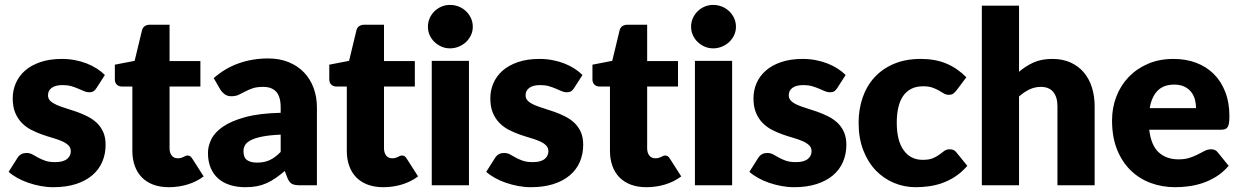

<svg xmlns="http://www.w3.org/2000/svg" viewBox="-20 -772 5168 800"><path d="M382 -405Q376 -395.5 369.2 -391.5Q362.5 -387.5 352 -387.5Q341 -387.5 330 -392.2Q319 -397 306.2 -402.5Q293.5 -408 277.5 -412.8Q261.5 -417.5 241 -417.5Q211.5 -417.5 195.8 -406.2Q180 -395 180 -375Q180 -360.5 190.2 -351Q200.5 -341.5 217.5 -334.2Q234.5 -327 256 -320.5Q277.5 -314 300 -306Q322.5 -298 344 -287.2Q365.5 -276.5 382.5 -260.8Q399.5 -245 409.8 -222.5Q420 -200 420 -168.5Q420 -130 406 -97.5Q392 -65 364.2 -41.5Q336.5 -18 295.8 -5Q255 8 202 8Q175.5 8 149 3Q122.5 -2 97.8 -10.5Q73 -19 52 -30.8Q31 -42.5 16 -56L52 -113Q58 -123 67.2 -128.8Q76.5 -134.5 91 -134.5Q104.5 -134.5 115.2 -128.5Q126 -122.5 138.5 -115.5Q151 -108.5 167.8 -102.5Q184.5 -96.5 210 -96.5Q228 -96.5 240.5 -100.2Q253 -104 260.5 -110.5Q268 -117 271.5 -125Q275 -133 275 -141.5Q275 -157 264.5 -167Q254 -177 237 -184.2Q220 -191.5 198.2 -197.8Q176.5 -204 154 -212Q131.5 -220 109.8 -231.2Q88 -242.5 71 -259.8Q54 -277 43.5 -302Q33 -327 33 -362.5Q33 -395.5 45.8 -425.2Q58.5 -455 84 -477.5Q109.5 -500 148 -513.2Q186.5 -526.5 238 -526.5Q266 -526.5 292.2 -521.5Q318.5 -516.5 341.5 -507.5Q364.5 -498.5 383.5 -486.2Q402.5 -474 417 -459.5Z M683.5 8Q646.5 8 618.2 -2.8Q590 -13.5 570.8 -33.2Q551.5 -53 541.5 -81Q531.5 -109 531.5 -143.5V-411.5H487.5Q475.5 -411.5 467 -419.2Q458.5 -427 458.5 -442V-502.5L541 -518.5L571.5 -645Q577.5 -669 605.5 -669H686.5V-517.5H815V-411.5H686.5V-154Q686.5 -136 695.2 -124.2Q704 -112.5 720.5 -112.5Q729 -112.5 734.8 -114.2Q740.5 -116 744.8 -118.2Q749 -120.5 752.8 -122.2Q756.5 -124 761.5 -124Q768.5 -124 772.8 -120.8Q777 -117.5 781.5 -110.5L828.5 -37Q798.5 -14.5 761 -3.2Q723.5 8 683.5 8Z M870.5 -446.5Q917.5 -488 974.8 -508.2Q1032 -528.5 1097.5 -528.5Q1144.5 -528.5 1182.2 -513.2Q1220 -498 1246.2 -470.8Q1272.5 -443.5 1286.5 -406Q1300.5 -368.5 1300.5 -324V0H1229.5Q1207.5 0 1196.2 -6Q1185 -12 1177.5 -31L1166.5 -59.5Q1147 -43 1129 -30.5Q1111 -18 1091.8 -9.2Q1072.5 -0.5 1050.8 3.8Q1029 8 1002.5 8Q967 8 938 -1.2Q909 -10.5 888.8 -28.5Q868.5 -46.5 857.5 -73.2Q846.5 -100 846.5 -135Q846.5 -163 860.5 -191.8Q874.5 -220.5 909 -244.2Q943.5 -268 1002 -284Q1060.5 -300 1149.5 -302V-324Q1149.5 -369.5 1130.8 -389.8Q1112 -410 1077.5 -410Q1050 -410 1032.5 -404Q1015 -398 1001.2 -390.5Q987.5 -383 974.5 -377Q961.5 -371 943.5 -371Q927.5 -371 916.5 -379Q905.5 -387 898.5 -398ZM1149.5 -211Q1103 -209 1073 -203Q1043 -197 1025.5 -188Q1008 -179 1001.2 -167.5Q994.5 -156 994.5 -142.5Q994.5 -116 1009 -105.2Q1023.5 -94.5 1051.5 -94.5Q1081.5 -94.5 1104 -105Q1126.5 -115.5 1149.5 -139Z M1577 8Q1540 8 1511.8 -2.8Q1483.5 -13.5 1464.2 -33.2Q1445 -53 1435 -81Q1425 -109 1425 -143.5V-411.5H1381Q1369 -411.5 1360.5 -419.2Q1352 -427 1352 -442V-502.5L1434.5 -518.5L1465 -645Q1471 -669 1499 -669H1580V-517.5H1708.5V-411.5H1580V-154Q1580 -136 1588.8 -124.2Q1597.5 -112.5 1614 -112.5Q1622.5 -112.5 1628.2 -114.2Q1634 -116 1638.2 -118.2Q1642.5 -120.5 1646.2 -122.2Q1650 -124 1655 -124Q1662 -124 1666.2 -120.8Q1670.5 -117.5 1675 -110.5L1722 -37Q1692 -14.5 1654.5 -3.2Q1617 8 1577 8Z M1950 -660.5Q1950 -642 1942.5 -625.8Q1935 -609.5 1922 -597.2Q1909 -585 1891.8 -577.8Q1874.5 -570.5 1855 -570.5Q1836 -570.5 1819.5 -577.8Q1803 -585 1790.2 -597.2Q1777.5 -609.5 1770.2 -625.8Q1763 -642 1763 -660.5Q1763 -679.5 1770.2 -696Q1777.5 -712.5 1790.2 -725Q1803 -737.5 1819.5 -744.5Q1836 -751.5 1855 -751.5Q1874.5 -751.5 1891.8 -744.5Q1909 -737.5 1922 -725Q1935 -712.5 1942.5 -696Q1950 -679.5 1950 -660.5ZM1934 -518.5V0H1779V-518.5Z M2372 -405Q2366 -395.5 2359.2 -391.5Q2352.5 -387.5 2342 -387.5Q2331 -387.5 2320 -392.2Q2309 -397 2296.2 -402.5Q2283.5 -408 2267.5 -412.8Q2251.5 -417.5 2231 -417.5Q2201.5 -417.5 2185.8 -406.2Q2170 -395 2170 -375Q2170 -360.5 2180.2 -351Q2190.5 -341.5 2207.5 -334.2Q2224.5 -327 2246 -320.5Q2267.5 -314 2290 -306Q2312.5 -298 2334 -287.2Q2355.5 -276.5 2372.5 -260.8Q2389.5 -245 2399.8 -222.5Q2410 -200 2410 -168.5Q2410 -130 2396 -97.5Q2382 -65 2354.2 -41.5Q2326.5 -18 2285.8 -5Q2245 8 2192 8Q2165.5 8 2139 3Q2112.5 -2 2087.8 -10.5Q2063 -19 2042 -30.8Q2021 -42.5 2006 -56L2042 -113Q2048 -123 2057.2 -128.8Q2066.5 -134.5 2081 -134.5Q2094.5 -134.5 2105.2 -128.5Q2116 -122.5 2128.5 -115.5Q2141 -108.5 2157.8 -102.5Q2174.5 -96.5 2200 -96.5Q2218 -96.5 2230.5 -100.2Q2243 -104 2250.5 -110.5Q2258 -117 2261.5 -125Q2265 -133 2265 -141.5Q2265 -157 2254.5 -167Q2244 -177 2227 -184.2Q2210 -191.5 2188.2 -197.8Q2166.5 -204 2144 -212Q2121.5 -220 2099.8 -231.2Q2078 -242.5 2061 -259.8Q2044 -277 2033.5 -302Q2023 -327 2023 -362.5Q2023 -395.5 2035.8 -425.2Q2048.5 -455 2074 -477.5Q2099.5 -500 2138 -513.2Q2176.5 -526.5 2228 -526.5Q2256 -526.5 2282.2 -521.5Q2308.5 -516.5 2331.5 -507.5Q2354.5 -498.5 2373.5 -486.2Q2392.5 -474 2407 -459.5Z M2673.5 8Q2636.5 8 2608.2 -2.8Q2580 -13.5 2560.8 -33.2Q2541.5 -53 2531.5 -81Q2521.5 -109 2521.5 -143.5V-411.5H2477.5Q2465.5 -411.5 2457 -419.2Q2448.5 -427 2448.5 -442V-502.5L2531 -518.5L2561.5 -645Q2567.5 -669 2595.5 -669H2676.5V-517.5H2805V-411.5H2676.5V-154Q2676.5 -136 2685.2 -124.2Q2694 -112.5 2710.5 -112.5Q2719 -112.5 2724.8 -114.2Q2730.5 -116 2734.8 -118.2Q2739 -120.5 2742.8 -122.2Q2746.5 -124 2751.5 -124Q2758.5 -124 2762.8 -120.8Q2767 -117.5 2771.5 -110.5L2818.5 -37Q2788.5 -14.5 2751 -3.2Q2713.5 8 2673.5 8Z M3046.5 -660.5Q3046.5 -642 3039 -625.8Q3031.5 -609.5 3018.5 -597.2Q3005.5 -585 2988.2 -577.8Q2971 -570.5 2951.5 -570.5Q2932.5 -570.5 2916 -577.8Q2899.5 -585 2886.8 -597.2Q2874 -609.5 2866.8 -625.8Q2859.5 -642 2859.5 -660.5Q2859.5 -679.5 2866.8 -696Q2874 -712.5 2886.8 -725Q2899.5 -737.5 2916 -744.5Q2932.5 -751.5 2951.5 -751.5Q2971 -751.5 2988.2 -744.5Q3005.5 -737.5 3018.5 -725Q3031.5 -712.5 3039 -696Q3046.5 -679.5 3046.5 -660.5ZM3030.5 -518.5V0H2875.5V-518.5Z M3468.5 -405Q3462.5 -395.5 3455.8 -391.5Q3449 -387.5 3438.5 -387.5Q3427.5 -387.5 3416.5 -392.2Q3405.5 -397 3392.8 -402.5Q3380 -408 3364 -412.8Q3348 -417.5 3327.5 -417.5Q3298 -417.5 3282.2 -406.2Q3266.5 -395 3266.5 -375Q3266.5 -360.5 3276.8 -351Q3287 -341.5 3304 -334.2Q3321 -327 3342.5 -320.5Q3364 -314 3386.5 -306Q3409 -298 3430.5 -287.2Q3452 -276.5 3469 -260.8Q3486 -245 3496.2 -222.5Q3506.5 -200 3506.5 -168.5Q3506.5 -130 3492.5 -97.5Q3478.5 -65 3450.8 -41.5Q3423 -18 3382.2 -5Q3341.5 8 3288.5 8Q3262 8 3235.5 3Q3209 -2 3184.2 -10.5Q3159.5 -19 3138.5 -30.8Q3117.5 -42.5 3102.5 -56L3138.5 -113Q3144.5 -123 3153.8 -128.8Q3163 -134.5 3177.5 -134.5Q3191 -134.5 3201.8 -128.5Q3212.5 -122.5 3225 -115.5Q3237.5 -108.5 3254.2 -102.5Q3271 -96.5 3296.5 -96.5Q3314.5 -96.5 3327 -100.2Q3339.5 -104 3347 -110.5Q3354.5 -117 3358 -125Q3361.5 -133 3361.5 -141.5Q3361.5 -157 3351 -167Q3340.5 -177 3323.5 -184.2Q3306.5 -191.5 3284.8 -197.8Q3263 -204 3240.5 -212Q3218 -220 3196.2 -231.2Q3174.5 -242.5 3157.5 -259.8Q3140.5 -277 3130 -302Q3119.5 -327 3119.5 -362.5Q3119.5 -395.5 3132.2 -425.2Q3145 -455 3170.5 -477.5Q3196 -500 3234.5 -513.2Q3273 -526.5 3324.5 -526.5Q3352.5 -526.5 3378.8 -521.5Q3405 -516.5 3428 -507.5Q3451 -498.5 3470 -486.2Q3489 -474 3503.5 -459.5Z M3965.5 -395.5Q3958.5 -387 3952 -382Q3945.5 -377 3933.5 -377Q3922 -377 3912.8 -382.5Q3903.5 -388 3892 -394.8Q3880.5 -401.5 3865 -407Q3849.5 -412.5 3826.5 -412.5Q3798 -412.5 3777.2 -402Q3756.5 -391.5 3743 -372Q3729.5 -352.5 3723 -324.2Q3716.5 -296 3716.5 -260.5Q3716.5 -186 3745.2 -146Q3774 -106 3824.5 -106Q3851.5 -106 3867.2 -112.8Q3883 -119.5 3894 -127.8Q3905 -136 3914.2 -143Q3923.5 -150 3937.5 -150Q3956 -150 3965.5 -136.5L4010.5 -81Q3986.5 -53.5 3960 -36.2Q3933.5 -19 3905.8 -9.2Q3878 0.5 3850 4.2Q3822 8 3795.5 8Q3748 8 3704.8 -10Q3661.5 -28 3628.8 -62.2Q3596 -96.5 3576.8 -146.5Q3557.5 -196.5 3557.5 -260.5Q3557.5 -316.5 3574.2 -365.2Q3591 -414 3623.8 -449.8Q3656.5 -485.5 3704.8 -506Q3753 -526.5 3816.5 -526.5Q3877.5 -526.5 3923.5 -507Q3969.5 -487.5 4006.5 -450Z M4226 -473Q4254 -497 4286.8 -511.8Q4319.5 -526.5 4365 -526.5Q4407.5 -526.5 4440.2 -511.8Q4473 -497 4495.5 -470.8Q4518 -444.5 4529.5 -408.2Q4541 -372 4541 -329.5V0H4386V-329.5Q4386 -367.5 4368.5 -388.8Q4351 -410 4317 -410Q4291.5 -410 4269.2 -399.2Q4247 -388.5 4226 -370V0H4071V-748.5H4226Z M4768.5 -231.5Q4776 -166.5 4808 -137.2Q4840 -108 4890.5 -108Q4917.5 -108 4937 -114.5Q4956.5 -121 4971.8 -129Q4987 -137 4999.8 -143.5Q5012.5 -150 5026.5 -150Q5045 -150 5054.5 -136.5L5099.5 -81Q5075.5 -53.5 5047.8 -36.2Q5020 -19 4990.8 -9.2Q4961.5 0.5 4932.2 4.2Q4903 8 4876.5 8Q4822 8 4774.2 -9.8Q4726.5 -27.5 4690.8 -62.5Q4655 -97.5 4634.2 -149.5Q4613.5 -201.5 4613.5 -270.5Q4613.5 -322.5 4631.2 -369Q4649 -415.5 4682.2 -450.5Q4715.5 -485.5 4762.8 -506Q4810 -526.5 4869.5 -526.5Q4921 -526.5 4963.8 -510.5Q5006.5 -494.5 5037.2 -464Q5068 -433.5 5085.2 -389.2Q5102.5 -345 5102.5 -289Q5102.5 -271.5 5101 -260.5Q5099.5 -249.5 5095.5 -243Q5091.5 -236.5 5084.8 -234Q5078 -231.5 5067.5 -231.5ZM4963.5 -321.5Q4963.5 -340 4958.8 -357.5Q4954 -375 4943.2 -388.8Q4932.5 -402.5 4915 -411Q4897.5 -419.5 4872.5 -419.5Q4828.5 -419.5 4803.5 -394.2Q4778.5 -369 4770.5 -321.5Z"/></svg>

Font: Lato
Style: Regular
Weight: 900
Designer: Lukasz Dziedzic with Adam Twardoch and Botio Nikoltchev
Foundry: tyPoland Lukasz Dziedzic
Version: Version 2.010; 2014-09-01; http://www.latofonts.com/; ttfaut